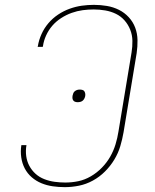

<svg xmlns="http://www.w3.org/2000/svg" viewBox="-20 -763 640 791"><path d="M247 8Q222 8 197.5 4.5Q173 1 151 -8Q129 -17 111 -32.5Q93 -48 82 -69Q71 -90 67.5 -115Q64 -140 68 -165H89Q85 -142 88 -120Q91 -98 101 -79.5Q111 -61 126.5 -47Q142 -33 162.5 -25Q183 -17 205 -14Q227 -11 249 -11Q276 -11 302.5 -16.5Q329 -22 354 -36.5Q379 -51 399.5 -72Q420 -93 434 -117.5Q448 -142 456 -168.5Q464 -195 468 -221L522 -547Q526 -571 525.5 -595Q525 -619 516.5 -640.5Q508 -662 493 -679Q478 -696 457.5 -706Q437 -716 413.5 -720Q390 -724 366 -724Q343 -724 320.5 -721Q298 -718 275.5 -710Q253 -702 232 -688.5Q211 -675 195.5 -657Q180 -639 170 -617Q160 -595 157 -573L156 -570H135L136 -573Q140 -598 151 -622.5Q162 -647 179.5 -667.5Q197 -688 219.5 -703Q242 -718 267 -727Q292 -736 317 -739.5Q342 -743 367 -743Q394 -743 420.5 -738.5Q447 -734 470 -722.5Q493 -711 510.5 -692Q528 -673 537 -649Q546 -625 546.5 -598Q547 -571 543 -544L489 -218Q484 -189 475.5 -160.5Q467 -132 451 -105.5Q435 -79 412.5 -56.5Q390 -34 362.5 -19Q335 -4 305.5 2Q276 8 247 8ZM300 -342Q295 -342 290 -343.5Q285 -345 282 -349Q279 -353 278.5 -358Q278 -363 279 -369Q280 -374 282 -379Q284 -384 288.5 -387.5Q293 -391 298 -392.5Q303 -394 309 -394Q314 -394 319.5 -392.5Q325 -391 327.5 -387Q330 -383 331 -378Q332 -373 331 -367Q330 -362 327.5 -357Q325 -352 321 -348.5Q317 -345 311.5 -343.5Q306 -342 300 -342Z"/></svg>

Font: Iosevka Aile Thin Oblique
Style: Regular
Weight: 100
Italic angle: -9°
Designer: Belleve Invis
Foundry: Belleve Invis
Version: Version 31.1.0; ttfautohint (v1.8.4)